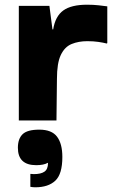

<svg xmlns="http://www.w3.org/2000/svg" viewBox="-20 -521 486 816"><path d="M220 -9H60V-496H190L203 -396H206Q215 -452 249 -476.5Q283 -501 350 -501Q377 -501 399 -498.5Q421 -496 436 -494V-338L434 -336Q418 -340 397.5 -343Q377 -346 351 -346Q314 -346 284.5 -334Q255 -322 238.5 -287.5Q222 -253 222 -185ZM110 218Q116 219 124 219Q154 219 169 208.5Q184 198 184 172L183 171Q166 181 134 181Q56 181 56 107Q56 69 76 49.5Q96 30 147 30Q200 30 222.5 60Q245 90 245 146Q245 219 215 247Q185 275 130 275Q125 275 120 274.5Q115 274 109 273V219Z"/></svg>

Font: Bakbak One
Style: Regular
Weight: 400
Designer: Saumya Kishore and Sanchit Sawaria
Foundry: A Good Feeling
Version: Version 1.003; ttfautohint (v1.8.3)